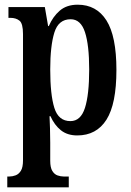

<svg xmlns="http://www.w3.org/2000/svg" viewBox="-20 -566 556 818"><path d="M11 232V186H20Q33 186 46.5 181Q60 176 69 161.5Q78 147 78 117V-421Q78 -466 63 -478Q48 -490 24 -490H16V-536H171L185 -455H188Q205 -495 234.5 -520.5Q264 -546 311 -546Q391 -546 433.5 -479Q476 -412 476 -268Q476 -123 433.5 -56Q391 11 309 11Q267 11 239.5 -11Q212 -33 195 -71H191Q192 -48 193 -19.5Q194 9 194 42V119Q194 148 203 162.5Q212 177 225.5 181.5Q239 186 251 186H273V232ZM280 -50Q324 -50 342 -106.5Q360 -163 360 -270Q360 -374 342 -429Q324 -484 281 -484Q229 -484 211.5 -427Q194 -370 194 -270Q194 -163 211.5 -106.5Q229 -50 280 -50Z"/></svg>

Font: Noto Serif ExtraCondensed SemiBold
Style: Regular
Weight: 600
Width: 2
Designer: Monotype Design Team
Foundry: Monotype Imaging Inc.
Version: Version 2.015; ttfautohint (v1.8.4.7-5d5b)